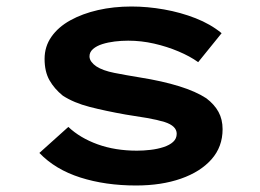

<svg xmlns="http://www.w3.org/2000/svg" viewBox="-20 -560 800 590"><path d="M398 10Q304 10 227 -14.5Q150 -39 101 -90L190 -170Q226 -136 280 -116.5Q334 -97 401 -97Q421 -97 442.5 -99.5Q464 -102 482.5 -108Q501 -114 512 -124Q523 -134 523 -149Q523 -173 486 -185Q463 -192 431.5 -197.5Q400 -203 366 -208Q304 -219 255.5 -231.5Q207 -244 173 -266Q147 -287 132 -313.5Q117 -340 117 -379Q117 -417 138 -447Q159 -477 196 -497.5Q233 -518 281 -529Q329 -540 384 -540Q433 -540 484 -531Q535 -522 581 -504Q627 -486 661 -458L589 -369Q564 -387 528.5 -402Q493 -417 453.5 -426Q414 -435 374 -435Q353 -435 332.5 -432.5Q312 -430 294.5 -424.5Q277 -419 266 -409.5Q255 -400 255 -387Q255 -378 261 -370Q267 -362 276 -356Q296 -343 331.5 -336Q367 -329 410 -322Q479 -311 530.5 -295Q582 -279 614 -258Q639 -239 651.5 -216Q664 -193 664 -163Q664 -109 630 -70.5Q596 -32 536 -11Q476 10 398 10Z"/></svg>

Font: Lexend Tera SemiBold
Style: Regular
Weight: 600
Version: Version 1.007